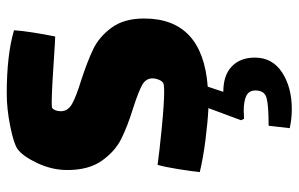

<svg xmlns="http://www.w3.org/2000/svg" viewBox="-174 -438 864 555"><g transform="rotate(-90 257.5 -160.0)"><path d="M285 9 270 54Q318 54 343.5 78.5Q369 103 369 145Q369 196 326 224Q283 252 220 252Q192 252 165 246L172 185Q231 185 252.5 179Q274 173 274 147Q274 128 258.5 120.5Q243 113 215 113L192 114L188 105L223 11Q183 9 131.5 2.5Q80 -4 38 -14Q40 -35 46.5 -75.5Q53 -116 59 -136Q94 -131 164.5 -124Q235 -117 271 -117Q292 -117 296 -120Q302 -124 305.5 -133.5Q309 -143 309 -150Q309 -170 290 -180.5Q271 -191 225 -206Q170 -223 134 -241Q98 -259 71 -297Q44 -335 44 -397Q44 -441 64 -483.5Q84 -526 105 -541Q121 -552 171 -562Q221 -572 265 -572Q377 -572 448 -551Q447 -531 441.5 -496Q436 -461 430 -432L407 -433Q277 -442 241 -442Q226 -442 224 -441Q220 -439 217 -432Q214 -425 214 -416Q214 -395 235.5 -383Q257 -371 303 -357Q358 -339 393.5 -322Q429 -305 455.5 -269Q482 -233 482 -175Q482 -6 285 9Z"/></g></svg>

Font: Lalezar
Style: Regular
Weight: 400
Designer: Borna Izadpanah
Foundry: Borna Izadpanah
Version: Version 1.004